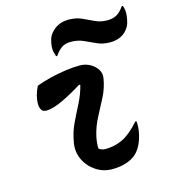

<svg xmlns="http://www.w3.org/2000/svg" viewBox="-117 -881 868 986"><g transform="rotate(-15 317.0 -388.0)"><path d="M99 -501Q133 -514 173.5 -524Q214 -534 256 -540Q298 -546 333 -546Q363 -546 387.5 -532.5Q412 -519 425.5 -498Q439 -477 435 -452Q427 -401 403.5 -355.5Q380 -310 356.5 -265.5Q333 -221 322 -172Q315 -137 316 -109Q330 -97 351 -97Q401 -97 444 -118Q487 -139 535 -194H541Q543 -181 542 -163.5Q541 -146 536 -123Q521 -61 487 -29Q468 -11 434.5 0.5Q401 12 359 12Q310 12 271 -14.5Q232 -41 213 -82.5Q194 -124 202 -170Q211 -224 232 -268Q253 -312 275.5 -355.5Q298 -399 311 -448L305 -451Q251 -417 197 -391.5Q143 -366 108 -366Q86 -366 78.5 -388.5Q71 -411 81 -454Q87 -476 99 -501ZM532 -733Q561 -733 581.5 -744.5Q602 -756 621 -784H627Q631 -774 633 -760Q635 -746 633 -731Q632 -715 625.5 -692.5Q619 -670 599 -650Q568 -620 515 -620Q478 -620 447.5 -634Q417 -648 387 -661.5Q357 -675 321 -675Q290 -675 271 -661.5Q252 -648 235 -623H229Q225 -634 222 -647Q219 -660 220 -676Q221 -692 227 -713.5Q233 -735 252 -754Q268 -770 289.5 -779Q311 -788 339 -788Q378 -788 408 -774.5Q438 -761 467 -747Q496 -733 532 -733Z"/></g></svg>

Font: Recursive Mn Csl St SmB
Style: Italic
Weight: 600
Italic angle: -15°
Monospace: yes
Version: Version 1.079;hotconv 1.0.112;makeotfexe 2.5.65598; ttfautoh